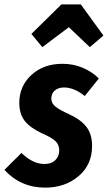

<svg xmlns="http://www.w3.org/2000/svg" viewBox="-49 -839 492 876"><path d="M144 -624 94.2 -684.1 231 -818.8H319.8L422.9 -676.8L360.8 -624L265.1 -714.8ZM235.8 -547.9Q285.2 -547.9 327.9 -530Q370.6 -512.2 401.9 -481L337.9 -400.9Q289.1 -439.9 243.2 -439.9Q216.8 -439.9 200.9 -426Q185.1 -412.1 185.1 -389.2Q185.1 -369.1 202.4 -354Q219.7 -338.9 266.1 -317.9Q318.8 -293.9 345 -260.5Q371.1 -227.1 371.1 -172.9Q371.1 -87.4 309.3 -35.2Q247.6 17.1 157.2 17.1Q45.4 17.1 -28.8 -64L48.8 -141.1Q100.6 -90.8 153.8 -90.8Q186 -90.8 203.6 -108.6Q221.2 -126.5 221.2 -152.8Q221.2 -178.2 204.6 -194.6Q188 -210.9 144 -230Q89.4 -255.4 64.2 -286.9Q39.1 -318.4 39.1 -370.1Q39.1 -446.3 94.5 -497.1Q149.9 -547.9 235.8 -547.9Z"/></svg>

Font: Fira Sans Compressed
Style: Bold Italic
Weight: 700
Width: 3
Italic angle: -8°
Designer: Carrois Corporate & Edenspiekermann AG
Foundry: Carrois Corporate GbR & Edenspiekermann AG
Version: Version 4.203;PS 004.203;hotconv 1.0.88;makeotf.lib2.5.64775